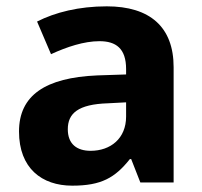

<svg xmlns="http://www.w3.org/2000/svg" viewBox="-20 -576 639 606"><path d="M317 -556C229 -556 154 -537 97 -508L141 -405C191 -428 245 -446 294 -446C346 -446 378 -423 378 -358V-341L287 -338C123 -331 40 -275 40 -161C40 -45 112 10 208 10C300 10 343 -15 390 -74H394L423 0H528V-364C528 -491 453 -556 317 -556ZM321 -250 378 -253V-208C378 -139 329 -100 266 -100C223 -100 194 -121 194 -168C194 -218 226 -247 321 -250Z"/></svg>

Font: Noto Sans Canadian Aboriginal
Style: Bold
Weight: 700
Designer: Monotype Design Team, Typotheque's Kevin King
Foundry: Monotype Imaging Inc.
Version: Version 2.004